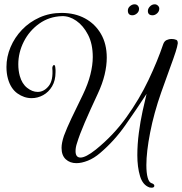

<svg xmlns="http://www.w3.org/2000/svg" viewBox="-20 -738 846 892"><path d="M684 134Q678 134 675 133Q643 122 630.5 80Q618 38 618 -17Q618 -67 625 -120.5Q632 -174 642.5 -222Q653 -270 661 -302Q614 -230 562.5 -156.5Q511 -83 445 -27Q417 -3 388 8.5Q359 20 335 20Q305 20 285.5 2Q266 -16 266 -51Q266 -74 277 -107Q290 -142 312 -188.5Q334 -235 365 -298Q389 -348 400 -392Q411 -436 411 -473Q411 -534 389 -576.5Q367 -619 334.5 -641.5Q302 -664 268 -663Q208 -661 162 -628Q116 -595 90.5 -544.5Q65 -494 65 -439Q65 -410 72 -385Q82 -349 106 -330Q130 -311 155 -311Q184 -311 206 -338Q228 -365 223 -422Q223 -427 225.5 -431.5Q228 -436 231 -436Q236 -436 237 -424Q238 -419 238 -413.5Q238 -408 238 -403Q238 -364 222 -337Q206 -310 180.5 -296Q155 -282 127 -282Q92 -282 61 -304Q30 -326 17 -372Q10 -397 10 -427Q10 -474 29 -519Q48 -564 82.5 -600Q117 -636 164 -657Q211 -678 266 -678Q328 -678 375 -652.5Q422 -627 449 -580.5Q476 -534 476 -470Q476 -433 466 -391Q456 -349 434 -302Q398 -225 373.5 -168Q349 -111 338 -74Q331 -54 331 -36Q331 -6 354 -6Q366 -6 383.5 -15Q401 -24 425 -43Q507 -109 567.5 -193.5Q628 -278 670 -366.5Q712 -455 738 -532Q743 -547 754.5 -552Q766 -557 776 -557Q783 -557 788.5 -556Q794 -555 795 -554Q806 -553 806 -537Q804 -522 796 -497Q787 -469 770 -423Q753 -377 729 -309Q695 -212 677.5 -122Q660 -32 660 29Q660 65 666 87Q672 109 684 113Q697 117 697 125Q697 134 684 134ZM689 -667Q667 -667 667 -687Q667 -698 676.5 -708Q686 -718 699 -718Q707 -718 713.5 -712Q720 -706 720 -698Q720 -685 710 -676Q700 -667 689 -667ZM595 -667Q574 -667 574 -689Q574 -701 584 -709.5Q594 -718 605 -718Q615 -718 620.5 -711.5Q626 -705 626 -697Q626 -684 616 -675.5Q606 -667 595 -667Z"/></svg>

Font: Gwendolyn
Style: Bold
Weight: 700
Designer: Robert E. Leuschke
Foundry: Robert E. Leuschke
Version: Version 1.010; ttfautohint (v1.8.3)